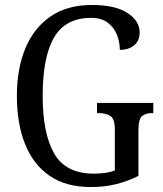

<svg xmlns="http://www.w3.org/2000/svg" viewBox="-20 -744 657 774"><path d="M346 10Q245 10 179 -36Q113 -82 80.5 -164.5Q48 -247 48 -358Q48 -466 82 -548.5Q116 -631 183.5 -677.5Q251 -724 350 -724Q444 -724 493.5 -692Q543 -660 543 -613Q543 -580 521 -561.5Q499 -543 463 -543Q463 -574 451.5 -603.5Q440 -633 414.5 -652.5Q389 -672 347 -672Q244 -672 198 -593Q152 -514 152 -358Q152 -206 198.5 -125Q245 -44 359 -44Q382 -44 404 -47Q426 -50 443 -57V-221Q443 -265 425 -276.5Q407 -288 378 -288H371V-329H598V-288H592Q567 -288 552.5 -276Q538 -264 538 -217V-35Q494 -13 447.5 -1.5Q401 10 346 10Z"/></svg>

Font: Noto Serif Condensed
Style: Regular
Weight: 400
Width: 3
Designer: Monotype Design Team
Foundry: Monotype Imaging Inc.
Version: Version 2.013; ttfautohint (v1.8.4.7-5d5b)